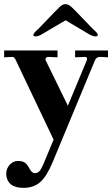

<svg xmlns="http://www.w3.org/2000/svg" viewBox="-22 -669 543 928"><path d="M92 239Q13 239 8 174Q8 145 25 127Q42 109 65 109Q87 109 98.5 117.5Q110 126 120 145Q132 168 146 168Q159 168 169 158Q178 148 190 119L237 6L53 -381Q47 -394 37 -394L-2 -392V-425H256V-392L211 -394Q204 -394 200 -388.5Q196 -383 199 -377L306 -158L398 -379Q399 -380 399 -385Q399 -394 388 -394L341 -392V-425H500V-392L461 -394Q443 -394 436 -375L232 116Q203 185 171.5 212Q140 239 92 239ZM150 -493Q139 -493 139 -501Q139 -504 147 -514Q159 -526 167 -533Q191 -557 215 -583L238 -607L262 -631Q278 -649 295 -649Q310 -649 328 -631L352 -607L375 -583Q399 -557 423 -533Q431 -526 443 -514Q451 -504 451 -501Q451 -493 439 -493Q426 -493 406 -505L295 -571L183 -505Q164 -493 150 -493Z"/></svg>

Font: UnnaBold
Style: Bold
Weight: 700
Designer: Jorge de Buen Unna
Foundry: Omnibus-Type
Version: Version 2.008;hotconv 1.0.109;makeotfexe 2.5.65596